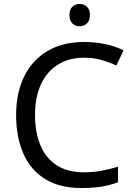

<svg xmlns="http://www.w3.org/2000/svg" viewBox="-20 -935 672 965"><path d="M403 -645Q327 -645 271.5 -610.5Q216 -576 186 -511.5Q156 -447 156 -357Q156 -269 183.5 -204Q211 -139 265.5 -104Q320 -69 402 -69Q449 -69 491 -77Q533 -85 573 -97V-19Q533 -4 490.5 3Q448 10 389 10Q280 10 207 -35Q134 -80 97.5 -163Q61 -246 61 -358Q61 -466 100.5 -548.5Q140 -631 217 -677.5Q294 -724 404 -724Q459 -724 510 -713Q561 -702 601 -682L565 -606Q532 -621 491.5 -633Q451 -645 403 -645ZM381 -915Q401 -915 416.5 -901.5Q432 -888 432 -859Q432 -831 416.5 -817Q401 -803 381 -803Q359 -803 344 -817Q329 -831 329 -859Q329 -888 344 -901.5Q359 -915 381 -915Z"/></svg>

Font: Noto Sans Thaana
Style: Regular
Weight: 400
Designer: Monotype Design Team
Foundry: Monotype Imaging Inc.
Version: Version 2.001